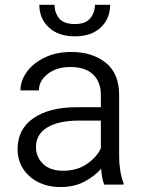

<svg xmlns="http://www.w3.org/2000/svg" viewBox="-20 -749 580 779"><path d="M402.8 0Q397.9 -11.7 394.8 -29.1Q391.6 -46.4 390.1 -64.5Q364.3 -34.2 322.8 -12.2Q281.2 9.8 226.1 9.8Q173.3 9.8 134 -10.5Q94.7 -30.8 73 -65.4Q51.3 -100.1 51.3 -143.6Q51.3 -225.1 115.7 -269.5Q180.2 -314 290.5 -314H389.2V-364.7Q389.2 -416.5 357.7 -446.8Q326.2 -477.1 265.6 -477.1Q209.5 -477.1 173.6 -449Q137.7 -420.9 137.7 -382.3H63Q63 -421.4 88.6 -457Q114.3 -492.7 160.9 -515.4Q207.5 -538.1 269.5 -538.1Q354.5 -538.1 408.9 -494.6Q463.4 -451.2 463.4 -363.8V-113.3Q463.4 -86.4 468 -56.6Q472.7 -26.9 481 -6.8V0ZM235.8 -56.2Q292.5 -56.2 332.5 -83.7Q372.6 -111.3 389.2 -147.5V-259.8H301.8Q218.3 -259.8 172.1 -232.2Q126 -204.6 126 -152.3Q126 -112.3 154.5 -84.2Q183.1 -56.2 235.8 -56.2ZM365.2 -729.5H426.8Q426.8 -673.3 388.7 -637.5Q350.6 -601.6 283.7 -601.6Q217.3 -601.6 178.5 -637.5Q139.6 -673.3 139.6 -729.5H201.2Q201.2 -698.2 219.7 -674.8Q238.3 -651.4 283.7 -651.4Q327.1 -651.4 346.2 -674.8Q365.2 -698.2 365.2 -729.5Z"/></svg>

Font: Vazirmatn RD UI Light
Style: Regular
Weight: 300
Designer: Saber Rastikerdar
Foundry: Saber Rastikerdar
Version: Version 33.003